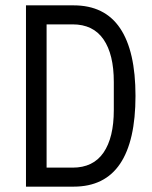

<svg xmlns="http://www.w3.org/2000/svg" viewBox="-20 -697 568 717"><path d="M77 -677H255Q371 -677 428.5 -591.5Q486 -506 486 -339Q486 -171 428.5 -85.5Q371 0 255 0H77ZM251 -71Q328 -71 366.5 -127Q405 -183 405 -286V-391Q405 -494 366.5 -550Q328 -606 251 -606H154V-71Z"/></svg>

Font: PlemolJP
Style: Regular
Weight: 400
Monospace: yes
Version: v2.0.4; ttfautohint (v1.8.4.7-5d5b-dirty) -l 6 -r 45 -G 200 